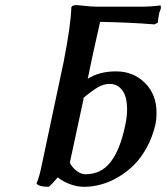

<svg xmlns="http://www.w3.org/2000/svg" viewBox="-20 -718 647 748"><path d="M308.1 9.8Q280.3 9.8 252.7 -0.5Q225.1 -10.7 205.1 -26.9Q182.1 0 169.9 9.8Q132.3 9.8 122.1 -2.9Q133.8 -29.8 143.1 -77.1L228 -477.1Q256.3 -623 257.8 -688Q259.3 -698.2 278.8 -698.2Q288.1 -697.8 293.9 -696.8Q336.4 -691.9 356.9 -691.9H536.1Q563 -691.9 606 -696.8L606.9 -686Q606.4 -683.6 604.7 -679.4Q603 -675.3 603 -674.8Q602.5 -673.3 601.8 -671.9Q601.1 -670.4 600.3 -667.7Q599.6 -665 599.1 -660.2Q595.2 -642.6 595.2 -629.9L582 -623Q481.9 -630.9 370.1 -632.8Q361.3 -594.7 342.8 -511.2Q342.3 -507.8 340.8 -501.2Q339.4 -494.6 338.9 -493.2L321.8 -411.1Q366.7 -439.9 432.1 -439.9Q499.5 -439.9 544.7 -395Q589.8 -350.1 589.8 -278.8Q589.8 -251 585 -231Q573.7 -183.1 551.5 -142.8Q529.3 -102.5 501.2 -74.7Q473.1 -46.9 439.9 -27.6Q406.7 -8.3 373.5 0.7Q340.3 9.8 308.1 9.8ZM313 -39.1Q373.5 -39.1 410.4 -86.2Q447.3 -133.3 466.8 -225.1Q475.1 -260.3 475.1 -291Q475.1 -341.3 456.5 -366.2Q438 -391.1 407.2 -391.1Q383.8 -391.1 360.8 -377.7Q337.9 -364.3 300.8 -333L306.2 -335.9L252 -84Q260.7 -65.9 278.3 -52.5Q295.9 -39.1 313 -39.1Z"/></svg>

Font: Linear Smooth
Style: Bold Italic
Weight: 700
Designer: Philipp H. Poll, Flanker
Foundry: Philipp H. Poll, reworked by Flanker
Version: Version 1.061 | FøM Fix